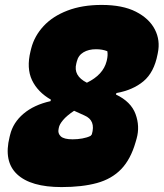

<svg xmlns="http://www.w3.org/2000/svg" viewBox="-20 -740 665 780"><path d="M393 -720Q478 -720 532 -692.5Q586 -665 609 -620.5Q632 -576 621 -524L620 -519Q606 -446 563 -410Q520 -374 453 -362L451 -356Q512 -327 530.5 -277Q549 -227 535 -177L531 -163Q511 -93 472.5 -53Q434 -13 374 3.5Q314 20 230 20Q105 20 49.5 -32Q-6 -84 19 -184L21 -192Q33 -242 75.5 -278Q118 -314 185 -329L187 -335Q133 -366 110 -414.5Q87 -463 104 -532L107 -544Q120 -594 157 -634Q194 -674 254 -697Q314 -720 393 -720ZM290 -482Q277 -432 333 -404Q399 -436 413 -491L414 -495Q419 -516 416 -532Q396 -540 370 -540Q340 -540 319 -527.5Q298 -515 292 -490ZM218 -216Q214 -198 227 -186Q240 -174 275 -174Q295 -174 314.5 -177.5Q334 -181 348 -188L353 -194Q370 -251 323 -271L281 -290Q251 -270 236 -252Q221 -234 219 -221Z"/></svg>

Font: Recursive Sn Csl St XBk
Style: Italic
Weight: 1000
Italic angle: -15°
Version: Version 1.085;hotconv 1.1.0;makeotfexe 2.6.0; ttfautohint (v